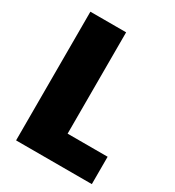

<svg xmlns="http://www.w3.org/2000/svg" viewBox="-171 -808 832 911"><g transform="rotate(30 245.5 -352.5)"><path d="M56.2 -705.1H252V-149.9H471.2V0H56.2Z"/></g></svg>

Font: Poppins ExtraBold
Style: Regular
Weight: 800
Designer: Ninad Kale (Devanagari), Jonny Pinhorn (Latin)
Foundry: Indian Type Foundry
Version: Version 3.200;PS 1.000;hotconv 16.6.54;makeotf.lib2.5.65590